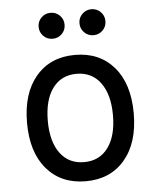

<svg xmlns="http://www.w3.org/2000/svg" viewBox="-52 -754 662 810"><g transform="rotate(-5 279.0 -348.5)"><path d="M231 -615Q215 -599 192 -599Q169 -599 153 -615Q137 -631 137 -654Q137 -677 153 -693Q169 -709 192 -709Q215 -709 231 -693Q247 -677 247 -654Q247 -631 231 -615ZM404 -615Q388 -599 365 -599Q342 -599 326 -615Q310 -631 310 -654Q310 -677 326 -693Q342 -709 365 -709Q388 -709 404 -693Q420 -677 420 -654Q420 -631 404 -615ZM444 -59.5Q383 12 279 12Q175 12 114 -59Q53 -130 53 -255Q53 -380 114 -451.5Q175 -523 279 -523Q383 -523 444 -452Q505 -381 505 -256Q505 -131 444 -59.5ZM417 -256Q417 -343 380.5 -393Q344 -443 279 -443Q214 -443 177.5 -393.5Q141 -344 141 -255Q141 -168 177.5 -118.5Q214 -69 279 -69Q344 -69 380.5 -118.5Q417 -168 417 -256Z"/></g></svg>

Font: Overpass
Style: Regular
Weight: 400
Designer: Delve Withrington, Thomas Jockin
Foundry: Delve Fonts
Version: Version 3.000;DELV;Overpass